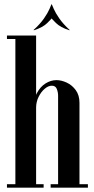

<svg xmlns="http://www.w3.org/2000/svg" viewBox="-20 -869 436 889"><path d="M135 0V-364.5Q135 -408 150.8 -437.8Q166.5 -467.5 191 -482.8Q215.5 -498 241.5 -498Q264.2 -498 289 -486.5Q313.8 -475 330.9 -451.5Q348 -428 348 -393V0H249V-425.8Q249 -442 243 -457.1Q237 -472.2 219.8 -472.2Q203.8 -472.2 187 -458Q170.2 -443.8 158.8 -420.6Q147.2 -397.5 147.2 -370.2V0ZM51.2 0V-704.5H147.2V0ZM147.2 0V-16H182V0ZM12.2 0V-16H51.2V0ZM12.2 -688.5V-704.5H51.2V-688.5ZM348 0V-16H387V0ZM214.5 0V-16H249V0ZM137.8 -729 135 -729.8Q166.2 -758.2 183.9 -783.9Q201.5 -809.5 209.2 -827.6Q217 -845.8 218 -848.8H220L220.2 -785Q218.2 -781.8 198.5 -762.1Q178.8 -742.5 137.8 -729ZM300.2 -729Q259.5 -742.5 239.6 -762.1Q219.8 -781.8 217.8 -785L218 -848.8H220Q221.2 -845.8 229 -827.6Q236.8 -809.5 254.4 -783.9Q272 -758.2 303 -729.8Z"/></svg>

Font: Emberly Black
Style: Regular
Weight: 900
Designer: Rajesh Rajput
Foundry: Rajesh Rajput
Version: Version 1.000